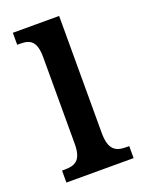

<svg xmlns="http://www.w3.org/2000/svg" viewBox="-109 -591 486 647"><g transform="rotate(-20 134.0 -268.0)"><path d="M16 0H257V-43H247C209 -43 185 -55 185 -117V-536H19V-493H30C66 -493 87 -481 87 -423V-113C87 -54 63 -43 26 -43H16Z"/></g></svg>

Font: Noto Serif Ethiopic ExtraCondensed Medium
Style: Regular
Weight: 500
Width: 2
Designer: Monotype Design Team
Foundry: Monotype Imaging Inc.
Version: Version 2.102